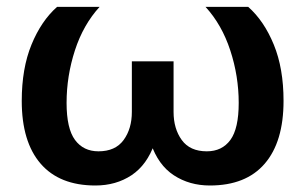

<svg xmlns="http://www.w3.org/2000/svg" viewBox="-20 -539 911 573"><path d="M264.6 14.6Q326.2 14.6 372.6 -16.1Q418.9 -46.9 441.4 -111.3H430.2Q452.1 -46.4 498.8 -15.9Q545.4 14.6 606.4 14.6Q713.9 14.6 770 -50.5Q826.2 -115.7 826.2 -237.8Q826.2 -335 797.1 -405.8Q768.1 -476.6 720.7 -518.6H593.3Q642.1 -465.3 667.2 -388.7Q692.4 -312 692.4 -231.9Q692.4 -155.3 667.5 -121.3Q642.6 -87.4 597.2 -87.4Q546.9 -87.4 522.5 -121.1Q498 -154.8 498 -205.1V-356H373.5V-205.1Q373.5 -154.8 348.9 -121.1Q324.2 -87.4 273.9 -87.4Q229 -87.4 203.9 -121.3Q178.7 -155.3 178.7 -231.9Q178.7 -312 203.6 -388.7Q228.5 -465.3 277.3 -518.6H150.4Q103 -476.6 74 -405.8Q44.9 -335 44.9 -237.8Q44.9 -115.7 101.3 -50.5Q157.7 14.6 264.6 14.6Z"/></svg>

Font: Roboto Flex
Style: wght 600 wdth 140 opsz 13.0 GRAD 0.00 slnt 0.00 XTRA 468 XOPQ 96 YOPQ 79 YTLC 514 YTUC 712 YTAS 750 YTDE -203.00 YTFI 738
Weight: 600
Width: 8
Designer: Berlow after Robertson
Foundry: Google
Version: Version 3.100